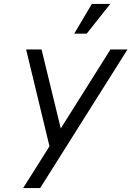

<svg xmlns="http://www.w3.org/2000/svg" viewBox="-20 -950 664 970"><path d="M97 0H183L624 -700H538L287 -301L190 -700H112L230 -211ZM355 -780H418L537 -930H444Z"/></svg>

Font: Uncut Sans
Style: Italic
Weight: 400
Italic angle: -11°
Designer: Kasper Nordkvist
Foundry: UNCUT.wtf
Version: Version 1.304;Glyphs 3.2 (3246)